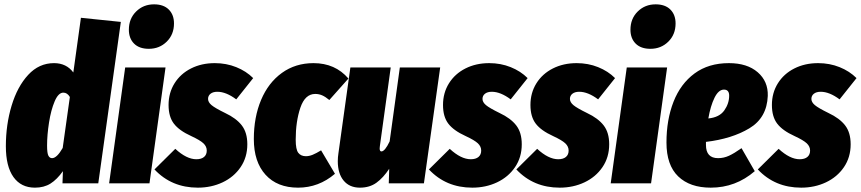

<svg xmlns="http://www.w3.org/2000/svg" viewBox="-20 -845 3968 885"><path d="M537 -744 433 0H268L270 -56Q243 -18 213 1Q183 20 141 20Q77 20 42 -29Q7 -78 7 -171Q7 -270 33.5 -358Q60 -446 110 -500Q160 -554 229 -554Q286 -554 318 -511L353 -763ZM197 -174Q197 -139 203 -127.5Q209 -116 220 -116Q242 -116 269 -163L302 -398Q290 -418 272 -418Q249 -418 232 -378Q215 -338 206 -280.5Q197 -223 197 -174Z M743 -534 669 0H483L557 -534ZM574 -708Q574 -759 607.5 -792Q641 -825 690 -825Q734 -825 758 -801Q782 -777 782 -737Q782 -686 748.5 -653Q715 -620 666 -620Q622 -620 598 -644Q574 -668 574 -708Z M1147 -485 1069 -387Q1022 -422 982 -422Q962 -422 950.5 -413Q939 -404 939 -389Q939 -374 955 -360.5Q971 -347 1018 -324Q1069 -300 1094.5 -267Q1120 -234 1120 -180Q1120 -120 1089 -74.5Q1058 -29 1006 -4.5Q954 20 892 20Q771 20 692 -64L788 -159Q840 -111 885 -111Q908 -111 920.5 -121.5Q933 -132 933 -151Q933 -170 917.5 -184.5Q902 -199 861 -218Q806 -243 781.5 -275Q757 -307 757 -361Q757 -417 784.5 -461Q812 -505 860.5 -529.5Q909 -554 970 -554Q1023 -554 1069 -535.5Q1115 -517 1147 -485Z M1586 -483 1498 -384Q1480 -399 1465 -405.5Q1450 -412 1433 -412Q1386 -412 1364.5 -348.5Q1343 -285 1343 -201Q1343 -156 1355 -140.5Q1367 -125 1390 -125Q1405 -125 1421 -131.5Q1437 -138 1460 -152L1524 -44Q1449 20 1354 20Q1258 20 1204 -39.5Q1150 -99 1150 -204Q1150 -305 1183.5 -384.5Q1217 -464 1279.5 -509Q1342 -554 1425 -554Q1525 -554 1586 -483Z M1537 -102Q1537 -120 1540 -139L1595 -534H1781L1731 -172L1730 -161Q1730 -147 1738 -147Q1754 -147 1776 -193L1823 -534H2009L1934 0H1772L1774 -67Q1747 -26 1715.5 -3Q1684 20 1639 20Q1591 20 1564 -12.5Q1537 -45 1537 -102Z M2412 -485 2334 -387Q2287 -422 2247 -422Q2227 -422 2215.5 -413Q2204 -404 2204 -389Q2204 -374 2220 -360.5Q2236 -347 2283 -324Q2334 -300 2359.5 -267Q2385 -234 2385 -180Q2385 -120 2354 -74.5Q2323 -29 2271 -4.5Q2219 20 2157 20Q2036 20 1957 -64L2053 -159Q2105 -111 2150 -111Q2173 -111 2185.5 -121.5Q2198 -132 2198 -151Q2198 -170 2182.5 -184.5Q2167 -199 2126 -218Q2071 -243 2046.5 -275Q2022 -307 2022 -361Q2022 -417 2049.5 -461Q2077 -505 2125.5 -529.5Q2174 -554 2235 -554Q2288 -554 2334 -535.5Q2380 -517 2412 -485Z M2815 -485 2737 -387Q2690 -422 2650 -422Q2630 -422 2618.5 -413Q2607 -404 2607 -389Q2607 -374 2623 -360.5Q2639 -347 2686 -324Q2737 -300 2762.5 -267Q2788 -234 2788 -180Q2788 -120 2757 -74.5Q2726 -29 2674 -4.5Q2622 20 2560 20Q2439 20 2360 -64L2456 -159Q2508 -111 2553 -111Q2576 -111 2588.5 -121.5Q2601 -132 2601 -151Q2601 -170 2585.5 -184.5Q2570 -199 2529 -218Q2474 -243 2449.5 -275Q2425 -307 2425 -361Q2425 -417 2452.5 -461Q2480 -505 2528.5 -529.5Q2577 -554 2638 -554Q2691 -554 2737 -535.5Q2783 -517 2815 -485Z M3055 -534 2981 0H2795L2869 -534ZM2886 -708Q2886 -759 2919.5 -792Q2953 -825 3002 -825Q3046 -825 3070 -801Q3094 -777 3094 -737Q3094 -686 3060.5 -653Q3027 -620 2978 -620Q2934 -620 2910 -644Q2886 -668 2886 -708Z M3519 -403Q3515 -302 3434 -253.5Q3353 -205 3234 -191V-177Q3234 -116 3290 -116Q3316 -116 3340 -127Q3364 -138 3398 -162L3459 -56Q3371 20 3256 20Q3160 20 3106 -32Q3052 -84 3052 -188Q3052 -293 3084.5 -376Q3117 -459 3181.5 -506.5Q3246 -554 3340 -554Q3424 -554 3472.5 -512Q3521 -470 3519 -403ZM3341 -404Q3341 -432 3317 -432Q3292 -432 3273.5 -394.5Q3255 -357 3245 -299Q3296 -304 3318.5 -336Q3341 -368 3341 -404Z M3928 -485 3850 -387Q3803 -422 3763 -422Q3743 -422 3731.5 -413Q3720 -404 3720 -389Q3720 -374 3736 -360.5Q3752 -347 3799 -324Q3850 -300 3875.5 -267Q3901 -234 3901 -180Q3901 -120 3870 -74.5Q3839 -29 3787 -4.5Q3735 20 3673 20Q3552 20 3473 -64L3569 -159Q3621 -111 3666 -111Q3689 -111 3701.5 -121.5Q3714 -132 3714 -151Q3714 -170 3698.5 -184.5Q3683 -199 3642 -218Q3587 -243 3562.5 -275Q3538 -307 3538 -361Q3538 -417 3565.5 -461Q3593 -505 3641.5 -529.5Q3690 -554 3751 -554Q3804 -554 3850 -535.5Q3896 -517 3928 -485Z"/></svg>

Font: Fira Sans Extra Condensed Black
Style: Italic
Weight: 900
Width: 3
Italic angle: -8°
Designer: Carrois Corporate & Edenspiekermann AG
Foundry: Carrois Corporate GbR & Edenspiekermann AG
Version: Version 4.203